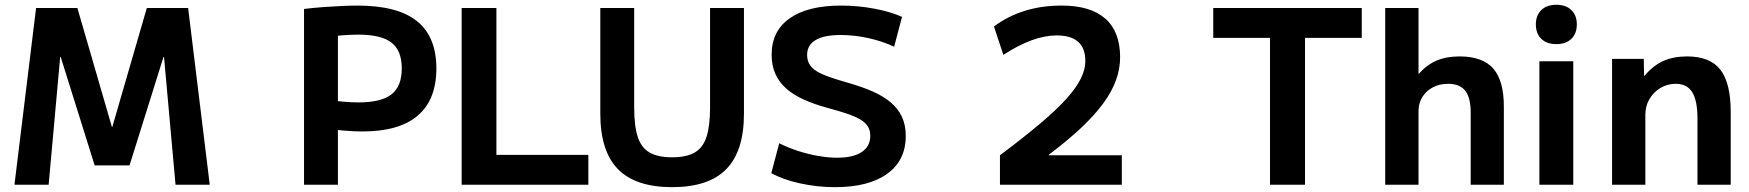

<svg xmlns="http://www.w3.org/2000/svg" viewBox="-20 -763 7224 793"><path d="M39.7 0 129 -730H299.6L442 -239.3H444L586.4 -730H757L846.3 0H705L657.4 -528.1H655.4L515 -80H371L230.6 -528.1H228.6L180.9 0Z M1235.7 -726Q1274.7 -730.7 1315 -733.7Q1355.3 -736.7 1392.2 -738.3Q1429 -740 1456.3 -740Q1622 -740 1702.2 -675.7Q1782.3 -611.3 1782.3 -480.4Q1782.3 -351.4 1705.6 -285.7Q1629 -220 1476.6 -220Q1442.6 -220 1401.5 -223.5Q1360.3 -227 1305.7 -234L1307 -353.3Q1358.3 -346.7 1395 -343.3Q1431.7 -340 1459.3 -340Q1554.7 -340 1597 -373.3Q1639.4 -406.7 1639.4 -480.4Q1639.4 -554 1597 -587Q1554.7 -620 1459.3 -620Q1429 -620 1390.1 -616.9Q1351.3 -613.7 1310.3 -606.7L1375.6 -678.7V0H1235.7Z M1886.7 0V-730H2030.3V-123.3H2410V0Z M2756 10Q2605 10 2532.2 -64.5Q2459.4 -139 2459.4 -293.3V-730H2599.3V-320Q2599.3 -242.3 2614.1 -197.3Q2629 -152.3 2663.3 -132.8Q2697.7 -113.3 2756 -113.3Q2814.7 -113.3 2848.9 -132.8Q2883 -152.3 2897.9 -197.3Q2912.7 -242.3 2912.7 -320V-730H3052.7V-293.3Q3052.7 -139 2979.8 -64.5Q2907 10 2756 10Z M3428.7 10Q3354.7 10 3284 -5.7Q3213.3 -21.3 3165.7 -48L3198.3 -171.3Q3232 -154.3 3273.2 -140.6Q3314.3 -126.9 3357.2 -119.3Q3400 -111.6 3437.7 -111.6Q3503.7 -111.6 3539 -135Q3574.4 -158.3 3574.4 -202Q3574.4 -225.7 3563.4 -242.2Q3552.4 -258.7 3530.4 -271.2Q3508.4 -283.7 3474.2 -294.9Q3440 -306 3394.3 -318.4Q3341.4 -333 3299.4 -352Q3257.4 -371 3227.7 -397Q3198 -423 3182.5 -457.7Q3167 -492.3 3167 -537Q3167 -635 3241.8 -687.5Q3316.7 -740 3454 -740Q3522.3 -740 3589.8 -727.5Q3657.3 -715 3705.6 -693.3L3673 -570.1Q3625 -592.7 3566.8 -605.6Q3508.7 -618.4 3452.3 -618.4Q3383.6 -618.4 3348.6 -597.5Q3313.6 -576.7 3313.6 -536.7Q3313.6 -513.3 3323.6 -496.8Q3333.6 -480.3 3354.3 -468Q3375 -455.7 3406.5 -444.7Q3438 -433.7 3481.6 -421.3Q3539 -405 3583.3 -385.7Q3627.6 -366.3 3658.1 -340.8Q3688.6 -315.3 3704.8 -281.2Q3721 -247 3721 -201.3Q3721 -100.7 3644.5 -45.3Q3568 10 3428.7 10Z M4110 -121.6Q4207.7 -195 4275.4 -252Q4343 -309 4384 -354.5Q4425.1 -400 4443.9 -438.2Q4462.7 -476.3 4462.7 -510.7Q4462.7 -616.7 4344.3 -616.7Q4247.3 -616.7 4124 -536.4L4085.3 -653.7Q4201.3 -740 4365 -740Q4483.7 -740 4545 -686.2Q4606.3 -632.3 4606.3 -526.7Q4606.3 -479 4589.5 -432.2Q4572.6 -385.3 4537 -336.5Q4501.3 -287.7 4445.5 -235.1Q4389.6 -182.6 4311.3 -123.6V-121.6H4613.3V0H4110Z M5225.4 0V-606.7H4991V-730H5604.3V-606.7H5370V0Z M5701.2 0V-730H5838.7V-458.9H5840.7Q5872.8 -495.3 5913.5 -512.7Q5954.1 -530 6008 -530Q6103.9 -530 6147.9 -479.4Q6191.8 -428.8 6191.2 -320V0H6054.3V-293.2Q6055 -357.6 6032.5 -387.3Q6010 -416.9 5961.5 -416.9Q5925.7 -416.9 5898.2 -402.4Q5870.7 -387.9 5855.1 -363.1Q5839.4 -338.3 5838.7 -305.7V0Z M6338 0V-510H6478V0ZM6408 -580.7Q6368.7 -580.7 6346 -602.5Q6323.4 -624.4 6323.4 -662Q6323.4 -699.7 6346 -721.5Q6368.7 -743.3 6408 -743.3Q6447.3 -743.3 6470 -721.5Q6492.6 -699.7 6492.6 -662Q6492.6 -624.4 6470 -602.5Q6447.3 -580.7 6408 -580.7Z M6638.2 0V-520H6769.1L6770.4 -450.1H6772.4Q6807.3 -492 6849.5 -511Q6891.8 -530 6948 -530Q7042.6 -530 7085.4 -475.2Q7128.2 -420.5 7128.2 -300V0H6990.9V-273.2Q6990.9 -347 6969.3 -382Q6947.6 -416.9 6901.3 -416.9Q6866.4 -416.9 6837.8 -399.6Q6809.1 -382.3 6792.4 -353.6Q6775.7 -324.8 6775.7 -289.9V0Z"/></svg>

Font: M PLUS 2 Thin
Style: Regular
Weight: 100
Designer: Coji Morishita
Foundry: UNDERFOREST DESIGN
Version: Version 1.001